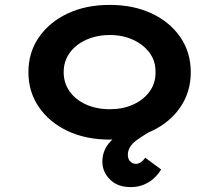

<svg xmlns="http://www.w3.org/2000/svg" viewBox="-20 -560 891 784"><path d="M514 204Q460 204 429 173Q398 142 398 100Q398 57 425.5 24Q453 -9 501.5 -36.5Q550 -64 611 -91L624 -40Q571 -12 536.5 13.5Q502 39 502 72Q502 89 511.5 99Q521 109 534 109Q546 109 555.5 102.5Q565 96 573 84L638 132Q628 149 610.5 166Q593 183 568.5 193.5Q544 204 514 204ZM428 10Q331 10 256.5 -25Q182 -60 139 -122.5Q96 -185 96 -265Q96 -346 139 -408Q182 -470 256.5 -505Q331 -540 428 -540Q525 -540 599.5 -505Q674 -470 716.5 -408Q759 -346 759 -265Q759 -185 716.5 -122.5Q674 -60 599.5 -25Q525 10 428 10ZM429 -114Q481 -114 523.5 -133Q566 -152 591 -186.5Q616 -221 615 -265Q616 -310 591 -344Q566 -378 523.5 -397.5Q481 -417 429 -417Q375 -417 332 -397.5Q289 -378 264.5 -344Q240 -310 240 -265Q240 -221 264.5 -186.5Q289 -152 332 -133Q375 -114 429 -114Z"/></svg>

Font: Lexend Mega SemiBold
Style: Regular
Weight: 600
Designer: Bonnie Shaver-Troup, Thomas Jockin
Foundry: Lexend
Version: Version 1.007